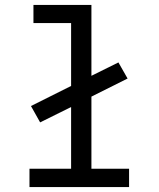

<svg xmlns="http://www.w3.org/2000/svg" viewBox="-20 -755 640 775"><path d="M99 0V-74H267V-323L142 -261L105 -327L267 -408V-662H115V-735H349V-449L458 -503L495 -438L349 -365V-74H501V0Z"/></svg>

Font: Nova Nerd Font
Style: Regular
Weight: 400
Designer: Belleve Invis
Foundry: Belleve Invis
Version: Version 24.1.4; ttfautohint (v1.8.4);Nerd Fonts 3.1.1